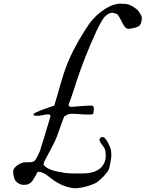

<svg xmlns="http://www.w3.org/2000/svg" viewBox="-20 -823 784 1034"><path d="M252 -196.8Q252 -202.6 248.8 -204.8Q245.6 -207 240.2 -207Q224.6 -207 210 -203.1Q195.3 -199.2 182.1 -199.2Q176.3 -199.2 168.2 -200.2Q160.2 -201.2 160.2 -207Q160.2 -210.9 172.6 -217Q185.1 -223.1 202.6 -230Q220.2 -236.8 239.5 -243.2Q258.8 -249.5 272.5 -254.4Q281.2 -283.2 289.6 -312.7Q297.9 -342.3 306.4 -371.6Q314.9 -400.9 324.2 -429.2Q333.5 -457.5 344.2 -483.9Q358.4 -519 374.5 -550.3Q390.6 -581.5 405.5 -607.4Q420.4 -633.3 433.3 -653.3Q446.3 -673.3 454.6 -686Q464.4 -700.2 480 -718.8Q495.6 -737.3 519 -755.9Q531.2 -765.1 544.2 -773.7Q557.1 -782.2 571 -788.8Q585 -795.4 599.4 -799.3Q613.8 -803.2 628.9 -803.2Q642.6 -803.2 653.1 -802.2Q663.6 -801.3 672.9 -798.3Q682.1 -795.4 691.7 -790Q701.2 -784.7 713.4 -775.4Q720.7 -770 726.3 -762.5Q731.9 -754.9 735.8 -748Q739.7 -741.2 741.7 -736.1Q743.7 -731 743.7 -730.5Q743.7 -725.6 743.2 -719.5Q742.7 -713.4 741.7 -707.3Q740.7 -701.2 738.3 -695.8Q735.8 -690.4 732.4 -686.5Q728 -681.6 719.2 -678Q710.4 -674.3 700.9 -672.1Q691.4 -669.9 682.9 -668.9Q674.3 -668 669.9 -668Q662.6 -668 656.7 -673.8Q650.9 -679.7 645.3 -688.5Q639.6 -697.3 634.8 -707.8Q629.9 -718.3 624.8 -727.3Q619.6 -736.3 614.5 -742.7Q609.4 -749 603.5 -750Q602.5 -750 595.2 -752.2Q587.9 -754.4 584 -754.4Q580.6 -754.4 574.2 -752.2Q567.9 -750 566.9 -750Q566.4 -750 564.2 -748.8Q562 -747.6 559.6 -745.6Q557.1 -743.7 554.7 -741.9Q552.2 -740.2 551.8 -739.7Q544.4 -735.4 534.9 -720.9Q525.4 -706.5 516.4 -689.7Q507.3 -672.9 500 -657Q492.7 -641.1 489.3 -632.8Q479.5 -611.8 467.3 -583.3Q455.1 -554.7 442.1 -522.2Q429.2 -489.7 416.7 -455.8Q404.3 -421.9 394 -390.1Q385.3 -362.8 378.9 -343.3Q372.6 -323.7 367.4 -309.1Q362.3 -294.4 358.2 -282.5Q354 -270.5 349.1 -258.3Q350.6 -253.9 352.8 -250.7Q355 -247.6 359.4 -247.6Q366.2 -247.6 379.6 -248.5Q393.1 -249.5 408.9 -251Q424.8 -252.4 441.2 -253.4Q457.5 -254.4 470.7 -254.4Q478.5 -254.4 481.9 -250.7Q485.4 -247.1 485.4 -241.7Q485.4 -236.3 484.6 -226.3Q483.9 -216.3 481.9 -210.9Q481.9 -209.5 479.7 -208.5Q477.5 -207.5 474.4 -207Q471.2 -206.5 467.5 -206.3Q463.9 -206.1 461.4 -206.1Q443.8 -206.1 431.6 -206.8Q419.4 -207.5 408.9 -208.3Q398.4 -209 388.4 -209.7Q378.4 -210.4 365.2 -210.4Q359.9 -210.4 352.5 -208.7Q345.2 -207 343.3 -206.1Q340.8 -204.1 336.2 -201.7Q331.5 -199.2 326.2 -196.8Q319.3 -179.2 310.3 -155Q301.3 -130.9 290 -97.2Q278.8 -66.9 263.4 -38.1Q248 -9.3 230 25.4Q226.6 32.2 220.7 43Q214.8 53.7 214.8 63.5V64.9Q214.8 65.9 216.3 65.9Q224.1 75.7 234.9 82Q245.6 88.4 259.8 92.8Q269.5 97.2 289.6 100.8Q309.6 104.5 333 108.9Q347.2 109.9 357.4 110.4Q367.7 110.8 376.2 111.1Q384.8 111.3 392.3 111.3Q399.9 111.3 409.2 111.3Q430.2 111.3 450 109.6Q469.7 107.9 486.8 102.1Q503.9 96.2 517.6 85.2Q531.2 74.2 541 55.7Q549.3 37.6 549.3 17.1Q549.3 2 547.9 -7.1Q546.4 -16.1 543.2 -22.9Q540 -29.8 534.9 -36.4Q529.8 -43 522.5 -53.2Q520.5 -56.6 518.1 -61.8Q515.6 -66.9 515.6 -69.3Q515.6 -75.7 520.5 -80.6Q525.4 -85.4 532.2 -85.4Q538.1 -85.4 543.7 -80.1Q549.3 -74.7 554.7 -66.2Q560.1 -57.6 564.9 -47.4Q569.8 -37.1 573.7 -27.8Q577.6 -17.6 578.6 -6.6Q579.6 4.4 579.6 13.7Q579.6 21.5 578.1 31.7Q576.7 42 574.7 52.5Q572.8 63 570.6 72Q568.4 81.1 566.9 86.9Q564.5 92.8 558.3 101.8Q552.2 110.8 543.7 120.4Q535.2 129.9 525.1 139.4Q515.1 148.9 505.4 156.2Q498 162.1 483.2 168.2Q468.3 174.3 450.9 179.4Q433.6 184.6 416 187.7Q398.4 190.9 385.3 190.9Q375 190.9 362.8 188.5Q350.6 186 337.6 182.1Q324.7 178.2 312.5 172.6Q300.3 167 290 161.1Q274.9 152.8 262 142.6Q249 132.3 236.6 123.3Q224.1 114.3 211.9 108.2Q199.7 102.1 186 102.1Q183.6 102.1 181.6 104.5Q179.7 106.9 178.2 109.4Q176.3 112.8 175.3 116.7Q167 130.4 161.1 140.6Q155.3 150.9 148.4 158Q141.6 165 132.6 168.7Q123.5 172.4 109.4 172.4Q98.1 172.4 91.8 170.2Q85.4 168 75.7 162.1Q61.5 151.9 56.2 135Q50.8 118.2 50.8 100.6Q50.8 92.3 55.9 84.7Q61 77.1 68.4 71Q75.7 64.9 83.7 60.5Q91.8 56.2 97.7 54.2Q104.5 51.8 111.6 51.3Q118.7 50.8 126 50.8H138.7Q147.5 50.8 153.6 49.3Q159.7 47.9 163.8 44.7Q168 41.5 171.4 36.4Q174.8 31.2 178.7 24.4Q188 7.3 195.3 -10.3Q199.7 -24.9 204.1 -40Q208.5 -55.2 213.4 -68.4Z"/></svg>

Font: IM FELL French Canon
Style: Regular
Weight: 400
Designer: Igino Marini
Foundry: Igino Marini,
Version: 3.00